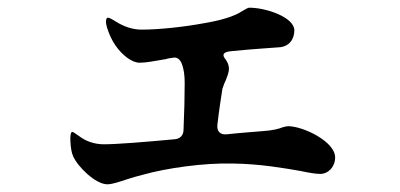

<svg xmlns="http://www.w3.org/2000/svg" viewBox="-20 -505 1040 499"><path d="M704 -382C732 -383 745 -404 745 -426C745 -460 672 -485 628 -485C624 -485 620 -482 611 -477C600 -470 577 -456 512 -445C459 -435 393 -428 348 -428C323 -428 300 -437 281 -449C268 -457 261 -461 258 -458C255 -455 254 -447 258 -434C263 -417 271 -400 280 -387C298 -361 323 -342 343 -342C360 -342 379 -346 409 -351C410 -351 411 -351 413 -352C415 -353 430 -355 430 -355C439 -357 448 -352 453 -338C458 -324 460 -309 460 -289C460 -257 459 -211 457 -168C457 -153 448 -144 433 -143C357 -136 284 -130 250 -130C225 -130 203 -138 186 -151C175 -159 169 -163 167 -162C164 -161 162 -153 163 -137C164 -120 166 -108 170 -99C183 -70 229 -26 259 -26C271 -26 289 -32 310 -39C322 -43 336 -47 352 -51C412 -68 510 -82 585 -80C657 -79 718 -68 759 -61C783 -56 800 -53 812 -53C833 -53 851 -71 851 -96C851 -137 768 -177 729 -177C725 -177 721 -176 714 -174C704 -170 690 -166 660 -164C638 -162 606 -160 570 -156C553 -154 543 -163 545 -181C549 -216 554 -249 558 -274C560 -279 562 -287 567 -297C570 -305 575 -316 575 -327C575 -336 571 -344 566 -351C556 -363 560 -370 581 -372C641 -378 681 -380 704 -382Z"/></svg>

Font: 寒蝉锦书宋Pro Soft
Style: Regular
Weight: 700
Designer: 寒蝉锦书宋{Warren} 思源宋体{Ryoko NISHIZUKA 西塚涼子 (kana & ideographs); Frank Grießhammer (Latin, Greek & Cyrillic); Wenlong ZHANG 
Foundry: Adobe & ChillType
Version: Version 2.000;Glyphs 3.1.1 (3135)